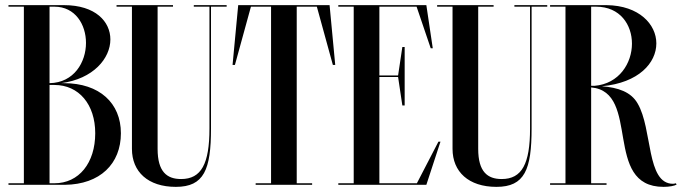

<svg xmlns="http://www.w3.org/2000/svg" viewBox="-20 -720 2656 748"><path d="M451 -201C451 -318 368 -396 229 -396H217.8C343.8 -412.4 410 -492.8 410 -566.5C410 -635 353 -700 229 -700H13V-694H73V-6H13V0H233V0C369.6 -1.6 451 -81.7 451 -201ZM192 -694C273.5 -694 315 -624 315 -553C315 -477.8 268.5 -397.7 173 -396V-694ZM173 -6V-389H192C287.5 -389 351 -313 351 -201C351 -85 287.5 -6 192 -6Z M863 -700H735V-694H796V-219.5C796 -82 764.5 -22.5 685.5 -22.5C630.5 -22.5 594 -50.5 594 -140V-694H654V-700H434V-694H494V-140C494 -51 556.5 8 665 8C775.2 8 802 -59.5 802 -219.5V-694H863Z M1264 -700H908L886 -467H895.2L957.6 -694H1036V-6H976V0H1196V-6H1136V-694H1214.4L1276.8 -467H1286Z M1604.1 -6H1458V-420H1530.9L1547.5 -309H1556.5V-537H1547.5L1530.9 -426H1458V-694H1603L1658 -532H1666L1641 -700H1298V-694H1358V-6H1298V0H1641L1696 -168H1688Z M2112 -700H1984V-694H2045V-219.5C2045 -82 2013.5 -22.5 1934.5 -22.5C1879.5 -22.5 1843 -50.5 1843 -140V-694H1903V-700H1683V-694H1743V-140C1743 -51 1805.5 8 1914 8C2024.2 8 2051 -59.5 2051 -219.5V-694H2112Z M2613 -6C2610 -5 2605 -4 2602 -4C2497 -4 2523 -217 2464 -317C2438.3 -362.2 2387.6 -378.9 2324.9 -384C2469.1 -397.4 2537 -475.4 2537 -551C2537 -624.7 2470.4 -698.5 2343 -700V-700H2123V-694H2183V-6H2123V0H2343V-6H2283V-379.4C2477.9 -362.7 2327.5 8 2565 8C2588 8 2608 4 2616 -1ZM2302 -694C2396.5 -694 2442 -623 2442 -550C2442 -475.1 2393.2 -393.4 2295.5 -385.6C2291.4 -385.7 2287.2 -385.8 2283 -385.9V-694Z"/></svg>

Font: Picaflor 72 pt
Style: Regular
Weight: 400
Designer: Ariel Martín Pérez
Foundry: Tunera Type Foundry
Version: Version 1.000;hotconv 1.0.109;makeotfexe 2.5.65596